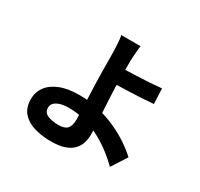

<svg xmlns="http://www.w3.org/2000/svg" viewBox="-176 -1022 1352 1301"><g transform="rotate(30 500.0 -371.0)"><path d="M569.9 -801.8Q568.2 -787.7 566.3 -767.6Q564.4 -747.4 563 -725.8Q561.6 -704.2 560.8 -684.7Q560 -648.8 560.4 -606.8Q560.8 -564.8 560.8 -522Q560.8 -480.4 563.6 -423.8Q566.4 -367.1 569.9 -307.1Q573.5 -247.2 576.3 -195.5Q579.1 -143.9 579.1 -112.3Q579.1 -78.8 569.1 -47.9Q559.1 -17 535.3 7.5Q511.5 32.1 470.1 46.4Q428.7 60.6 366 60.6Q294.5 60.6 235.3 43.1Q176 25.6 140.8 -14.4Q105.7 -54.4 105.7 -121.5Q105.7 -174.3 135.8 -216.5Q165.9 -258.6 226.7 -283.6Q287.4 -308.5 378.6 -308.5Q457.1 -308.5 530.4 -291Q603.7 -273.4 668.2 -244.5Q732.7 -215.5 785.4 -180.1Q838.1 -144.6 876.1 -109L799.4 10.1Q762.4 -27.1 714.8 -63.8Q667.3 -100.6 611 -131Q554.6 -161.4 491.4 -179.5Q428.1 -197.6 360.4 -197.6Q301.6 -197.6 268.5 -179.1Q235.3 -160.6 235.3 -127.7Q235.3 -91.1 269.3 -76Q303.3 -61 355.5 -61Q403.5 -61 423.5 -83.3Q443.4 -105.7 443.4 -155.8Q443.4 -181.7 441.4 -228.2Q439.4 -274.7 437.4 -329.4Q435.4 -384 433.4 -435.2Q431.4 -486.5 431.4 -522Q431.4 -552.3 431 -581.3Q430.6 -610.3 430.6 -637Q430.6 -663.7 429.9 -684.7Q429.1 -709.9 427.7 -731.9Q426.3 -753.8 424.5 -771.7Q422.7 -789.5 419.2 -801.8ZM493 -610.8Q515 -610.8 556 -611.4Q597 -612 646.5 -614.2Q696 -616.3 746.7 -619.5Q797.4 -622.7 839.5 -626.9L844.4 -507.8Q802.3 -503.8 750.9 -501.1Q699.6 -498.3 649.7 -496.6Q599.8 -494.9 558.3 -493.8Q516.8 -492.7 493.8 -492.7Z"/></g></svg>

Font: Noto Sans TC
Style: Regular
Weight: 100
Designer: Ryoko NISHIZUKA 西塚涼子 (kana, bopomofo & ideographs); Paul D. Hunt (Latin, Greek & Cyrillic); Sandoll Communications 산돌커뮤니
Foundry: Adobe
Version: Version 2.004;hotconv 1.0.118;makeotfexe 2.5.65603